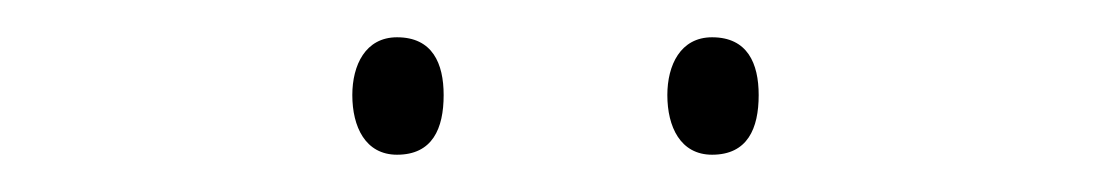

<svg xmlns="http://www.w3.org/2000/svg" viewBox="-20 -724 598 103"><path d="M169 -673C169 -656 176 -641 193 -641C212 -641 218 -655 218 -673C218 -690 212 -704 193 -704C176 -704 169 -689 169 -673ZM338 -673C338 -656 345 -641 362 -641C381 -641 387 -655 387 -673C387 -690 381 -704 362 -704C345 -704 338 -689 338 -673Z"/></svg>

Font: Noto Sans Armenian SemiCondensed Thin
Style: Regular
Weight: 100
Width: 4
Designer: Monotype Design Team
Foundry: Monotype Imaging Inc.
Version: Version 2.008